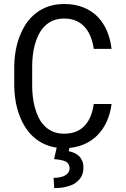

<svg xmlns="http://www.w3.org/2000/svg" viewBox="-20 -741 640 973"><path d="M545.4 -213.9H455.1Q450.7 -181.6 439.9 -154.1Q429.2 -126.5 411.1 -106.4Q393.1 -85.9 366.9 -74.7Q340.8 -63.5 305.2 -63.5Q272.5 -63.5 248 -74Q223.6 -84.5 205.6 -103Q187.5 -121.1 175.8 -145Q164.1 -168.9 156.7 -196.3Q149.4 -223.1 146.2 -251.2Q143.1 -279.3 143.1 -305.7V-405.8Q143.1 -432.1 146.2 -460.2Q149.4 -488.3 156.7 -515.1Q164.1 -542 176 -565.9Q188 -589.8 206.1 -607.9Q223.6 -626 248.3 -636.5Q272.9 -647 305.2 -647Q340.8 -647 366.9 -635Q393.1 -623 411.1 -602.1Q429.2 -581.1 439.9 -553.2Q450.7 -525.4 455.1 -493.2H545.4Q539.6 -543.9 521.2 -585.9Q502.9 -627.9 472.7 -658.2Q442.4 -688 400.4 -704.3Q358.4 -720.7 305.2 -720.7Q260.7 -720.7 225.1 -708.3Q189.5 -695.8 161.6 -673.8Q133.3 -651.9 113 -621.8Q92.8 -591.8 79.6 -556.6Q65.9 -521.5 59.3 -482.9Q52.7 -444.3 52.2 -404.8V-305.7Q52.7 -266.1 59.3 -227.5Q65.9 -189 79.6 -153.8Q92.8 -118.7 113 -88.9Q133.3 -59.1 161.6 -37.1Q189.5 -15.1 225.3 -2.7Q261.2 9.8 305.2 9.8Q356.4 9.8 398.2 -6.6Q439.9 -22.9 470.7 -52.7Q501 -82 520 -123.3Q539.1 -164.6 545.4 -213.9ZM334 0H269L253.9 65.4Q273.4 66.9 288.1 69.8Q302.7 72.8 313 77.6Q322.8 83 327.6 91.3Q332.5 99.6 332.5 111.8Q332.5 125 325.9 134Q319.3 143.1 308.6 148.9Q297.4 154.8 282.7 157.5Q268.1 160.2 251.5 160.2L254.9 212.4Q284.7 212.4 309.3 207Q334 201.7 352.1 192.4Q376.5 179.2 389.6 158.2Q402.8 137.2 402.8 109.9Q402.8 88.9 396.5 74Q390.1 59.1 379.9 49.3Q369.1 39.6 355.7 33.7Q342.3 27.8 328.1 25.4Z"/></svg>

Font: RobotoMono Nerd Font
Style: Regular
Weight: 400
Monospace: yes
Designer: Google
Version: Version 3.000;Nerd Fonts 3.2.1